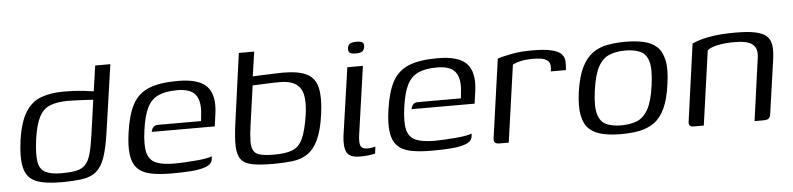

<svg xmlns="http://www.w3.org/2000/svg" viewBox="-37 -681 3550 859"><g transform="rotate(-5 1737.5 -251.5)"><path d="M208 2Q136 2 96.5 -14Q57 -30 45 -74Q33 -118 44 -202Q56 -282 83 -325.5Q110 -369 153 -385Q196 -401 256 -401Q273 -401 297 -400Q321 -399 344 -396.5Q367 -394 385 -391Q403 -388 409 -385L387 -375L406 -505H474L430 -201Q420 -132 406 -91.5Q392 -51 368.5 -30.5Q345 -10 306 -4Q267 2 208 2ZM213 -38Q255 -38 281 -43.5Q307 -49 322 -65.5Q337 -82 345.5 -112Q354 -142 361 -191L384 -353Q373 -354 352.5 -355Q332 -356 310 -357Q288 -358 271 -358Q222 -358 190.5 -345.5Q159 -333 141 -298.5Q123 -264 114 -199Q105 -132 111 -98Q117 -64 142 -51Q167 -38 213 -38Z M705 6Q647 6 609 -2.5Q571 -11 550.5 -33.5Q530 -56 525 -95.5Q520 -135 529 -196Q540 -273 564.5 -318.5Q589 -364 637 -384Q685 -404 768 -404Q863 -404 898.5 -365Q934 -326 923 -244L915 -187H632Q634 -199 641 -207.5Q648 -216 664 -216H856L859 -245Q866 -304 844 -333.5Q822 -363 761 -363Q710 -363 677.5 -348.5Q645 -334 627 -298.5Q609 -263 600 -197Q591 -132 599.5 -97.5Q608 -63 638 -50Q668 -37 723 -37Q742 -37 767 -38.5Q792 -40 817.5 -42Q843 -44 862.5 -47.5Q882 -51 890 -55L889 -43Q888 -33 881 -24Q874 -15 857 -9Q833 0 795 3Q757 6 705 6Z M1161 3Q1105 3 1069.5 -3.5Q1034 -10 1018 -30Q1002 -50 1000.5 -89Q999 -128 1008 -193L1051 -505H1120L1104 -395Q1108 -395 1124 -396Q1140 -397 1161.5 -397.5Q1183 -398 1204.5 -399Q1226 -400 1240 -400Q1310 -400 1347 -381Q1384 -362 1394 -318Q1404 -274 1394 -200Q1384 -127 1364 -85.5Q1344 -44 1315 -25Q1286 -6 1247 -1.5Q1208 3 1161 3ZM1169 -38Q1220 -38 1250.5 -49.5Q1281 -61 1297.5 -96.5Q1314 -132 1325 -203Q1333 -261 1325 -294.5Q1317 -328 1291.5 -343.5Q1266 -359 1223 -359Q1210 -359 1190.5 -358.5Q1171 -358 1151.5 -357Q1132 -356 1117.5 -355.5Q1103 -355 1100 -355L1076 -185Q1069 -137 1068.5 -108Q1068 -79 1077 -64Q1086 -49 1108 -43.5Q1130 -38 1169 -38Z M1550 4Q1504 4 1491.5 -21Q1479 -46 1485 -94L1529 -399H1599L1556 -98Q1550 -57 1557 -43Q1564 -29 1587 -29Q1596 -29 1608 -31Q1620 -33 1623 -34L1619 -3Q1615 -2 1606.5 -0.5Q1598 1 1584 2.5Q1570 4 1550 4ZM1572 -457Q1555 -457 1546.5 -462Q1538 -467 1539 -483Q1542 -499 1551.5 -504Q1561 -509 1579 -509Q1597 -509 1605.5 -504Q1614 -499 1612 -483Q1609 -467 1599.5 -462Q1590 -457 1572 -457Z M1872 6Q1814 6 1776 -2.5Q1738 -11 1717.5 -33.5Q1697 -56 1692 -95.5Q1687 -135 1696 -196Q1707 -273 1731.5 -318.5Q1756 -364 1804 -384Q1852 -404 1935 -404Q2030 -404 2065.5 -365Q2101 -326 2090 -244L2082 -187H1799Q1801 -199 1808 -207.5Q1815 -216 1831 -216H2023L2026 -245Q2033 -304 2011 -333.5Q1989 -363 1928 -363Q1877 -363 1844.5 -348.5Q1812 -334 1794 -298.5Q1776 -263 1767 -197Q1758 -132 1766.5 -97.5Q1775 -63 1805 -50Q1835 -37 1890 -37Q1909 -37 1934 -38.5Q1959 -40 1984.5 -42Q2010 -44 2029.5 -47.5Q2049 -51 2057 -55L2056 -43Q2055 -33 2048 -24Q2041 -15 2024 -9Q2000 0 1962 3Q1924 6 1872 6Z M2219 0H2175Q2163 0 2157 -6.5Q2151 -13 2154 -31L2203 -379Q2225 -386 2265 -394Q2305 -402 2361 -402Q2415 -402 2445.5 -394.5Q2476 -387 2489 -374Q2502 -361 2503.5 -342.5Q2505 -324 2502 -301H2434L2436 -315Q2438 -338 2426 -348.5Q2414 -359 2395 -361.5Q2376 -364 2357 -364Q2328 -364 2305 -359Q2282 -354 2268 -346Z M2723 6Q2678 6 2642 -2Q2606 -10 2582.5 -30.5Q2559 -51 2550.5 -92Q2542 -133 2551 -199Q2561 -267 2581 -307.5Q2601 -348 2630 -369Q2659 -390 2696.5 -397Q2734 -404 2778 -404Q2824 -404 2859.5 -396Q2895 -388 2918 -367.5Q2941 -347 2950 -306Q2959 -265 2949 -199Q2940 -131 2920.5 -90Q2901 -49 2871.5 -28.5Q2842 -8 2805 -1Q2768 6 2723 6ZM2728 -33Q2768 -33 2798 -45Q2828 -57 2848 -92Q2868 -127 2878 -199Q2888 -271 2878 -306Q2868 -341 2841 -353Q2814 -365 2774 -365Q2734 -365 2703.5 -353Q2673 -341 2653 -306Q2633 -271 2623 -199Q2613 -127 2623.5 -92Q2634 -57 2661 -45Q2688 -33 2728 -33Z M3049 0Q3025 0 3029 -24L3077 -370Q3094 -378 3118 -385Q3142 -392 3179.5 -397Q3217 -402 3273 -402Q3329 -402 3363 -394.5Q3397 -387 3413 -371Q3429 -355 3432 -329.5Q3435 -304 3430 -268L3396 -30Q3395 -19 3391.5 -12Q3388 -5 3381 -2.5Q3374 0 3361 0H3323L3362 -282Q3368 -322 3345.5 -341Q3323 -360 3265 -360Q3222 -360 3190 -353.5Q3158 -347 3142 -334L3095 0Z"/></g></svg>

Font: Genos
Style: Italic
Weight: 400
Italic angle: -8°
Version: Version 1.010